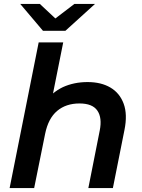

<svg xmlns="http://www.w3.org/2000/svg" viewBox="-20 -958 725 978"><path d="M426 -540Q495 -540 542.5 -512Q590 -484 610 -429.5Q630 -375 614 -296L555 0H430L488 -293Q501 -358 476 -394.5Q451 -431 385 -431Q316 -431 271 -393Q226 -355 210 -277L154 0H29L177 -742H302L250 -482Q273 -501 300 -514Q357 -540 426 -540ZM199 -801 83 -938H183L262 -864L359 -938H464L313 -801Z"/></svg>

Font: Montserrat Thin SemiBold
Style: Italic
Weight: 600
Italic angle: -11.3°
Version: Version 9.000